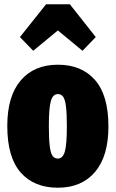

<svg xmlns="http://www.w3.org/2000/svg" viewBox="-20 -856 540 896"><path d="M486 -266Q486 -127 423.5 -53.5Q361 20 250 20Q139 20 76.5 -51Q14 -122 14 -268Q14 -407 76.5 -480.5Q139 -554 250 -554Q361 -554 423.5 -482.5Q486 -411 486 -266ZM208 -268Q208 -208 212 -175Q216 -142 225 -129Q234 -116 250 -116Q273 -116 282.5 -148.5Q292 -181 292 -266Q292 -326 288 -358.5Q284 -391 275 -404Q266 -417 250 -417Q227 -417 217.5 -385Q208 -353 208 -268ZM135 -619 73 -683 195 -836H306L427 -683L365 -619L250 -714Z"/></svg>

Font: Fira Sans Extra Condensed Black
Style: Regular
Weight: 900
Width: 1
Designer: Carrois Corporate & Edenspiekermann AG
Foundry: Carrois Corporate GbR & Edenspiekermann AG
Version: Version 4.203